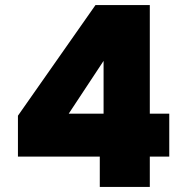

<svg xmlns="http://www.w3.org/2000/svg" viewBox="-20 -740 731 760"><path d="M51 -120V-282L358 -720H573V-290H650V-120H573V0H375V-120ZM390 -499 252 -290H390Z"/></svg>

Font: DVN-Poppins ExtBd
Style: Regular
Weight: 800
Designer: Ninad Kale (Devanagari), Jonny Pinhorn (Latin)
Foundry: Indian Type Foundry
Version: 4.004